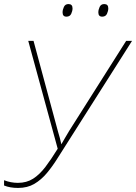

<svg xmlns="http://www.w3.org/2000/svg" viewBox="-33 -915 670 945"><path d="M56 10Q16 10 -13 -2V-28Q20 -15 55 -15Q98 -15 130 -35.5Q162 -56 190.5 -93.5Q219 -131 251 -183L106 -714H132L252 -269Q257 -253 261.5 -236Q266 -219 269 -205Q277 -218 287.5 -237Q298 -256 307 -270L588 -714H617L252 -139Q226 -97 198 -63.5Q170 -30 136 -10Q102 10 56 10ZM470 -833Q451 -833 451 -854Q451 -867 457.5 -881Q464 -895 480 -895Q500 -895 500 -874Q500 -861 493.5 -847Q487 -833 470 -833ZM294 -833Q275 -833 275 -854Q275 -867 281.5 -881Q288 -895 304 -895Q324 -895 324 -874Q324 -861 317.5 -847Q311 -833 294 -833Z"/></svg>

Font: Noto Sans Thin
Style: Italic
Weight: 100
Italic angle: -12°
Designer: Monotype Design Team
Foundry: Monotype Imaging Inc.
Version: Version 2.013; ttfautohint (v1.8.4.7-5d5b)